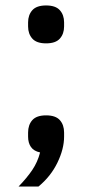

<svg xmlns="http://www.w3.org/2000/svg" viewBox="-20 -550 338 704"><path d="M149 -127Q184 -127 199.5 -109.5Q215 -92 215 -64V-49Q215 -4 190.5 46.5Q166 97 121 134H48Q79 102 98.5 73Q118 44 127 9Q104 4 93.5 -11Q83 -26 83 -49V-64Q83 -92 98.5 -109.5Q114 -127 149 -127ZM149 -391Q114 -391 98.5 -408.5Q83 -426 83 -453V-468Q83 -495 98.5 -512.5Q114 -530 149 -530Q184 -530 199.5 -512.5Q215 -495 215 -468V-453Q215 -426 199.5 -408.5Q184 -391 149 -391Z"/></svg>

Font: IBM Plex Sans Text
Style: Regular
Weight: 450
Designer: Mike Abbink, Paul van der Laan, Pieter van Rosmalen
Foundry: Bold Monday
Version: Version 3.005